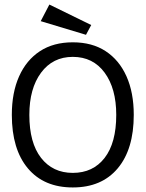

<svg xmlns="http://www.w3.org/2000/svg" viewBox="-20 -813 640 844"><path d="M300 11Q173 11 102.5 -73Q32 -157 32 -308Q32 -406 64 -477.5Q96 -549 155.5 -588Q215 -627 300 -627Q385 -627 444.5 -588Q504 -549 536 -477.5Q568 -406 568 -308Q568 -157 497.5 -73Q427 11 300 11ZM300 -53Q389 -53 440 -119Q491 -185 491 -308Q491 -424 440 -493.5Q389 -563 300 -563Q212 -563 160.5 -493.5Q109 -424 109 -308Q109 -185 160.5 -119Q212 -53 300 -53ZM358 -660 159 -720 197 -793 381 -703Z"/></svg>

Font: Inconsolata Expanded
Style: Regular
Weight: 400
Width: 7
Monospace: yes
Designer: Raph Levien, Cyreal, Brenton Simpson
Foundry: Raph Levien, Cyreal, Google
Version: Version 3.000; ttfautohint (v1.8.2.53-6de2)